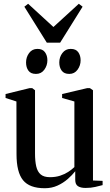

<svg xmlns="http://www.w3.org/2000/svg" viewBox="-20 -987 583 1017"><path d="M433 8.5Q407.5 8.5 393 -0.8Q378.5 -10 378.5 -34.5V-80Q362.5 -59.5 338.5 -38.5Q314.5 -17.5 284.2 -3.8Q254 10 217 10Q136.5 10 102 -32.5Q67.5 -75 67.5 -170.5L67 -449.5L9.5 -468V-489L136 -520H151L165.5 -509V-174Q165.5 -133.5 172 -105.5Q178.5 -77.5 195.5 -63Q212.5 -48.5 244.5 -48.5Q274 -48.5 298 -56.2Q322 -64 341 -76.2Q360 -88.5 374 -102V-449.5L309 -468V-489L441 -520H456.5L472.5 -509V-31L523.5 -29V-6.5Q507 -2 484.5 3.2Q462 8.5 433 8.5ZM170 -595.5Q143 -595.5 130.5 -612.8Q118 -630 118 -656Q118 -684.5 134.2 -706.2Q150.5 -728 178 -728H179Q205.5 -728 218.2 -710.5Q231 -693 231 -667.5Q231 -640 214.8 -617.8Q198.5 -595.5 171 -595.5ZM346.5 -595.5Q319.5 -595.5 306.8 -612.8Q294 -630 294 -656Q294 -684.5 310.5 -706.2Q327 -728 354 -728H355Q382 -728 394.5 -710.5Q407 -693 407 -667.5Q407 -640 390.8 -617.8Q374.5 -595.5 347.5 -595.5ZM228 -761 109 -951.5 129 -967 263 -844 397.5 -967 417.5 -951.5 298.5 -761Z"/></svg>

Font: Merriweather 120pt
Style: Regular
Weight: 400
Version: Version 2.100